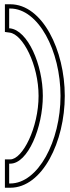

<svg xmlns="http://www.w3.org/2000/svg" viewBox="-20 -715 328 901"><path d="M3 33V166H28C180 166 284 -52 284 -265C284 -478 180 -695 28 -695H3V-565L25 -562C87 -555 161 -411 161 -265C161 -116 86 33 28 33ZM23 53H28C111 53 181 -117 181 -265C181 -412 110 -573 27 -582H23V-675H28C160 -675 264 -477 264 -265C264 -53 159 146 28 146H23Z"/></svg>

Font: Charger Pro
Style: Ol
Weight: 900
Designer: Jasper
Foundry: Cannot Into Space Fonts
Version: Version 1.09